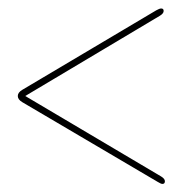

<svg xmlns="http://www.w3.org/2000/svg" viewBox="-20 -574 472 464"><path d="M378.5 -136Q378.5 -129.5 372.5 -129.5Q369 -129.5 361 -134.5L34 -327Q23 -333.5 23 -342Q23 -350.5 34 -357L357.5 -549Q365.5 -553.5 369.5 -553.5Q375.5 -553.5 375.5 -547.5Q375.5 -541.5 366.5 -536L41 -342L369.5 -147.5Q378.5 -142 378.5 -136Z"/></svg>

Font: Fraunces 144pt Soft Thin
Style: Regular
Weight: 100
Version: Version 1.000;[0bf87f6ff]